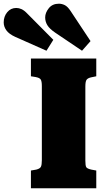

<svg xmlns="http://www.w3.org/2000/svg" viewBox="-131 -1017 576 1037"><path d="M36 0V-96L65 -101Q85 -106 90 -116.5Q95 -127 95 -152V-552Q95 -578 89 -587.5Q83 -597 61 -601L36 -605V-701H389V-605L360 -599Q343 -595 336.5 -586Q330 -577 330 -549V-149Q330 -122 335 -114Q340 -106 362 -101L389 -96V0ZM312 -743 168 -840Q137 -861 125 -880.5Q113 -900 113 -923Q113 -948 132.5 -972.5Q152 -997 187 -997Q203 -997 218.5 -989.5Q234 -982 250 -958L358 -795ZM120 -743 -49 -818Q-82 -833 -96.5 -853Q-111 -873 -111 -896Q-111 -928 -92 -951Q-73 -974 -43 -974Q-29 -974 -14.5 -967.5Q0 -961 18 -942L157 -802Z"/></svg>

Font: Literata Black
Style: Regular
Weight: 900
Designer: Latin by Veronika Burian and Jose Scaglione. Greek by Irene Vlachou. Cyrillic by Vera Evstafieva.
Foundry: TypeTogether
Version: Version 3.103;gftools[0.9.29]